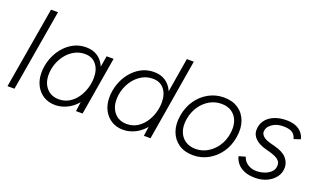

<svg xmlns="http://www.w3.org/2000/svg" viewBox="-74 -1119 2572 1549"><g transform="rotate(20 1211.5 -344.0)"><path d="M33 0 152 -700H212L93 0Z M621 0 634 -93 702 -500H762L678 0ZM444 12Q388 12 345 -14.5Q302 -41 277.5 -88Q253 -135 253 -196Q253 -255 272.5 -311.5Q292 -368 328 -413Q364 -458 413.5 -485Q463 -512 524 -512Q580 -512 620 -486.5Q660 -461 682 -415Q704 -369 704 -308Q704 -228 681.5 -168Q659 -108 621 -68Q583 -28 537 -8Q491 12 444 12ZM457 -42Q506 -42 544.5 -65Q583 -88 610 -126.5Q637 -165 651 -211Q665 -257 665 -303Q665 -373 630 -415.5Q595 -458 534 -458Q484 -458 443.5 -435.5Q403 -413 373.5 -375.5Q344 -338 328.5 -292.5Q313 -247 313 -200Q313 -130 352 -86Q391 -42 457 -42Z M1204 0 1217 -93 1318 -700H1378L1261 0ZM1027 12Q971 12 928 -14.5Q885 -41 860.5 -88Q836 -135 836 -196Q836 -255 855.5 -311.5Q875 -368 911 -413Q947 -458 996.5 -485Q1046 -512 1107 -512Q1163 -512 1203 -486.5Q1243 -461 1265 -415Q1287 -369 1287 -308Q1287 -228 1264.5 -168Q1242 -108 1204 -68Q1166 -28 1120 -8Q1074 12 1027 12ZM1040 -42Q1089 -42 1127.5 -65Q1166 -88 1193 -126.5Q1220 -165 1234 -211Q1248 -257 1248 -303Q1248 -373 1213 -415.5Q1178 -458 1117 -458Q1067 -458 1026.5 -435.5Q986 -413 956.5 -375.5Q927 -338 911.5 -292.5Q896 -247 896 -200Q896 -130 935 -86Q974 -42 1040 -42Z M1629 12Q1556 12 1505.5 -22Q1455 -56 1433 -116Q1411 -176 1424 -254Q1437 -330 1477 -388Q1517 -446 1577 -479Q1637 -512 1707 -512Q1780 -512 1830.5 -478Q1881 -444 1902.5 -384Q1924 -324 1911 -246Q1899 -170 1858.5 -112Q1818 -54 1758.5 -21Q1699 12 1629 12ZM1630 -43Q1685 -43 1731.5 -70Q1778 -97 1810.5 -144.5Q1843 -192 1853 -254Q1863 -314 1848 -359.5Q1833 -405 1796.5 -431Q1760 -457 1706 -457Q1651 -457 1604 -430Q1557 -403 1525 -355.5Q1493 -308 1482 -246Q1472 -186 1487.5 -140.5Q1503 -95 1540 -69Q1577 -43 1630 -43Z M2162 12Q2104 12 2065 -5.5Q2026 -23 2005 -50.5Q1984 -78 1978 -107L2034 -123Q2045 -86 2078 -64.5Q2111 -43 2152 -43Q2187 -43 2221 -54.5Q2255 -66 2277 -88.5Q2299 -111 2299 -145Q2299 -174 2276.5 -192Q2254 -210 2209 -223L2162 -236Q2104 -252 2072.5 -283Q2041 -314 2041 -354Q2041 -402 2066.5 -437.5Q2092 -473 2138 -492.5Q2184 -512 2245 -512Q2311 -512 2352 -483.5Q2393 -455 2404 -407L2348 -388Q2337 -427 2310.5 -442Q2284 -457 2235 -457Q2179 -457 2140 -429Q2101 -401 2101 -360Q2101 -341 2121.5 -322.5Q2142 -304 2185 -293L2226 -282Q2298 -263 2329 -227Q2360 -191 2360 -147Q2360 -101 2333 -65Q2306 -29 2261.5 -8.5Q2217 12 2162 12Z"/></g></svg>

Font: Figtree Light Light
Style: Italic
Weight: 300
Italic angle: -9.5°
Version: Version 2.000